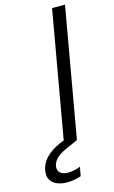

<svg xmlns="http://www.w3.org/2000/svg" viewBox="-236 -751 597 1004"><g transform="rotate(-15 63.0 -249.5)"><path d="M33 0 156 -700H226L103 0ZM-2 201Q-30 201 -54.5 192Q-79 183 -91.5 162.5Q-104 142 -98 109Q-94 86 -80 64.5Q-66 43 -39 23Q-12 3 31 -14L90 -38L103 0L39 29Q0 46 -17 64Q-34 82 -38 102Q-42 127 -27.5 140Q-13 153 15 153Q29 153 46.5 149.5Q64 146 82 139L73 188Q56 194 36.5 197.5Q17 201 -2 201Z"/></g></svg>

Font: DM Sans 24pt Light
Style: Italic
Weight: 300
Italic angle: -10°
Designer: Colophon Foundry, Jonny Pinhorn
Foundry: Colophon Foundry
Version: Version 4.004;gftools[0.9.30]